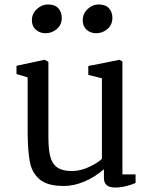

<svg xmlns="http://www.w3.org/2000/svg" viewBox="-20 -824 671 861"><path d="M54 0ZM54 -492V-529L180 -556L197 -547V-211Q197 -154 205.5 -121.5Q214 -89 237 -73Q260 -57 302 -57Q341 -57 381 -76Q421 -95 437 -112V-473L376 -488V-528L516 -556L529 -548V-42H588V-4Q573 4 546 10.5Q519 17 497 17Q446 17 446 -25V-65Q404 -29 357.5 -9.5Q311 10 266 10Q193 10 158.5 -19Q124 -48 114.5 -95Q105 -142 104 -225V-477ZM123 -733Q123 -763 145.5 -783.5Q168 -804 195 -804Q226 -804 241.5 -787Q257 -770 257 -744Q257 -713 235 -694Q213 -675 184 -675Q159 -675 141 -690.5Q123 -706 123 -733ZM351 -733Q351 -763 373 -783.5Q395 -804 422 -804Q453 -804 468.5 -787Q484 -770 484 -744Q484 -713 462 -694Q440 -675 411 -675Q386 -675 368.5 -690.5Q351 -706 351 -733Z"/></svg>

Font: Martel DemiBold
Style: Regular
Weight: 600
Designer: Dan Reynolds
Foundry: Dan Reynolds
Version: Version 1.001; ttfautohint (v1.1) -l 5 -r 5 -G 72 -x 0 -D la